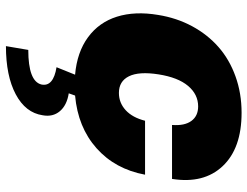

<svg xmlns="http://www.w3.org/2000/svg" viewBox="-114 -480 834 647"><g transform="rotate(90 303.5 -156.0)"><path d="M301.5 8.5 294 29.8Q334.5 36.2 354.4 60Q374.3 83.8 367.9 117.9Q359.4 175.4 297.2 208.5Q235.1 241.5 134.9 241.5L147.7 166.2Q253.2 166.2 264.2 122.2Q268.5 101.9 253.7 89.1Q239 76.3 206 71L231.2 8.5Q155.2 1.8 104.9 -35.2Q54.7 -72.1 35.7 -132.6Q16.7 -193.2 29.8 -271.3Q39.8 -333.8 67.8 -385.8Q95.9 -437.9 138 -474.8Q180 -511.7 236.9 -532.1Q293.7 -552.6 359.4 -552.6Q479.4 -552.6 539.4 -488.8Q599.4 -425.1 582.4 -318.2H400.6Q403.8 -360.4 387.1 -383.3Q370.4 -406.2 338.1 -406.2Q297.6 -406.2 269 -372.3Q240.4 -338.4 230.1 -272.7Q219.8 -207 236.5 -173.1Q253.2 -139.2 292.6 -139.2Q326 -139.2 350.9 -162.1Q375.7 -185 386.4 -227.3H568.2Q549.4 -126.4 478.9 -63.7Q408.4 -1.1 301.5 8.5Z"/></g></svg>

Font: Karasuma Gothic
Style: Italic
Weight: 900
Italic angle: -9.39999°
Designer: Rasmus Andersson / Ryoko Nishizuka
Foundry: Genbu
Version: Version 1.00